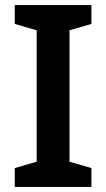

<svg xmlns="http://www.w3.org/2000/svg" viewBox="-20 -734 417 754"><path d="M339 0H38V-74L124 -99V-615L38 -640V-714H339V-640L253 -615V-99L339 -74Z"/></svg>

Font: Noto Sans Thai Looped SemiBold
Style: Regular
Weight: 600
Designer: Sasikarn Vongin, Ben Mitchell
Foundry: The Fontpad Ltd
Version: Version 1.001; ttfautohint (v1.8.4.7-5d5b)